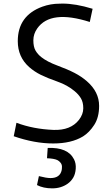

<svg xmlns="http://www.w3.org/2000/svg" viewBox="-20 -786 623 1065"><path d="M310.5 -765.6 326.2 -766.1Q399.4 -766.1 493.7 -737.3L478 -664.1Q261.2 -733.4 187 -628.9Q165 -598.1 165 -562.3Q165 -526.4 177 -505.6Q189 -484.9 209.5 -468.8Q241.7 -443.4 298.3 -422.4Q355 -401.4 393.3 -381.6Q431.6 -361.8 461.9 -335.4Q529.8 -276.4 529.8 -198.7Q529.8 -135.3 502.7 -93.3Q475.6 -51.3 440.4 -29.3Q376 9.8 274.9 9.8Q171.9 9.8 56.2 -30.3L71.3 -105Q165 -69.8 276.9 -65.4Q371.6 -62 418 -121.1Q441.9 -152.3 441.9 -185.5Q441.9 -218.8 429 -240.5Q416 -262.2 394 -280.3Q354 -314 298.3 -333.5Q242.7 -353 206.5 -370.8Q170.4 -388.7 141.6 -414.1Q78.6 -470.2 78.6 -557.6Q78.6 -699.2 214.8 -749Q260.7 -765.6 310.5 -765.6ZM195.8 190.9Q237.3 201.7 260.3 201.7Q313 201.7 322.3 157.2Q323.7 149.9 323.7 138.4Q323.7 127 316.4 117.2Q309.1 107.4 297.4 101.6Q279.3 93.3 240.7 91.8L244.6 34.7Q356 29.8 390.6 97.7Q402.3 120.6 400.1 150.1Q397.9 179.7 386 199.7Q374 219.7 355.5 232.9Q318.8 258.8 269.8 258.8Q220.7 258.8 185.5 240.7V239.3Z"/></svg>

Font: Duru Sans
Style: Regular
Weight: 400
Designer: Onur Yazõcõgil
Foundry: Onur Yazõcõgil
Version: Version 1.001